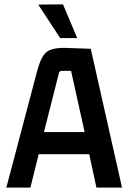

<svg xmlns="http://www.w3.org/2000/svg" viewBox="-20 -858 586 878"><path d="M155 -837 268 -838 333 -684H255ZM538 0H421L388 -153H157L119 0H9L149 -530Q166 -596 190.5 -618Q215 -640 277 -639L395 -635ZM249 -522 181 -254H367L305 -534H261Q252 -534 249 -522Z"/></svg>

Font: Gemunu Libre
Style: Bold
Weight: 700
Designer: Puspanada Ekanayake, Sola Matas, Pathum Egodawatta, Kosala Senevirathne
Foundry: mooniak
Version: Version 1.100